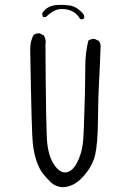

<svg xmlns="http://www.w3.org/2000/svg" viewBox="-20 -796 540 800"><path d="M316.9 -715.8Q318.8 -715.3 320.3 -715.3Q326.2 -715.3 331.1 -721.2Q331.1 -722.7 331.1 -725.1Q331.1 -731.4 328.1 -736.3Q301.3 -768.6 271 -772.9Q250.5 -775.9 236.3 -775.9Q222.2 -775.9 212.9 -774.9Q184.1 -772 166 -753.9Q157.7 -745.6 155.3 -737.3L159.2 -725.1L160.2 -724.6L171.9 -725.6Q204.6 -757.3 232.9 -758.3Q235.8 -758.3 238.3 -758.3Q263.7 -758.3 281.2 -749Q300.3 -739.3 313.5 -717.8ZM106 -591.8Q106 -588.4 106 -584.5V-584Q111.8 -239.7 116.7 -197.5Q121.6 -155.3 132.8 -123.5Q144 -91.8 159.2 -72.3Q174.3 -52.7 193.8 -34.7Q212.4 -18.1 238.8 -16.1Q286.6 -16.1 325.7 -59.3Q364.7 -102.5 376 -148.9Q387.2 -195.3 388.2 -296.4Q389.2 -398.9 393.1 -464.4Q397 -529.8 398.9 -596.2Q399.4 -600.6 399.4 -602.8Q399.4 -605 398.9 -608.9Q397.5 -617.7 392.1 -625.5L375.5 -633.3Q373.5 -633.8 372.1 -633.8Q358.4 -633.8 348.1 -627Q335.4 -575.7 335.4 -519.5Q335.4 -426.3 330.1 -285.2Q328.6 -238.3 326.7 -213.4Q323.7 -170.9 308.6 -134.3Q293 -96.7 273.4 -85Q262.2 -77.6 251 -77.6Q233.9 -77.6 218.3 -93.8Q208 -104 199.5 -119.6Q190.9 -135.3 185.5 -153.6Q180.2 -171.9 177.2 -195.3Q171.4 -240.7 169.4 -607.4V-607.9Q170.4 -614.3 170.4 -620.1Q170.4 -636.2 162.1 -648.9L146 -656.7Q144 -657.2 142.6 -657.2Q128.9 -657.2 119.6 -649.9Q106 -624 106 -591.8Z"/></svg>

Font: NaikaiFont
Style: Light
Weight: 300
Version: Version 1.89